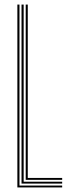

<svg xmlns="http://www.w3.org/2000/svg" viewBox="-20 -820 301 840"><path d="M56 0V-800H65.2V-8.2H252V0ZM74.2 -16.8V-800H83.5V-25H252V-16.8ZM92.5 -33.2V-800H101.5V-41.5H252V-33.2Z"/></svg>

Font: Big Shoulders Inline Display Light
Style: Regular
Weight: 300
Designer: Patric King
Foundry: XO Type Co
Version: Version 1.000